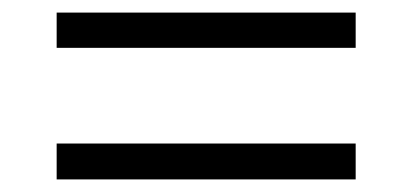

<svg xmlns="http://www.w3.org/2000/svg" viewBox="-20 -407 655 305"><path d="M70 -331V-387H545V-331ZM70 -122V-179H545V-122Z"/></svg>

Font: Archivo SemiBold ExtraLight
Style: Regular
Weight: 250
Version: Version 2.001